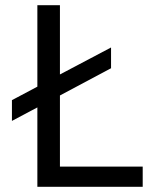

<svg xmlns="http://www.w3.org/2000/svg" viewBox="-20 -720 640 740"><path d="M124 0H530V-78H211V-352L408 -457V-537L211 -433V-700H124V-386L26 -334V-254L124 -306Z"/></svg>

Font: CommitMonoNiceRocks
Style: Regular
Weight: 400
Monospace: yes
Designer: Eigil Nikolajsen
Foundry: Eigil Nikolajsen
Version: Version 1.143